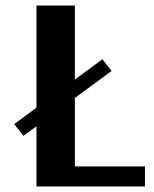

<svg xmlns="http://www.w3.org/2000/svg" viewBox="-20 -670 554 690"><path d="M111 0V-216L64 -182L31 -224L111 -283V-650H249V-384L348 -457L381 -415L249 -318V-72H501V0Z"/></svg>

Font: Arsenal
Style: Bold
Weight: 700
Designer: Andrij Shevchenko
Foundry: Stairsfor
Version: Version 2.001;PS 002.001;hotconv 1.0.88;makeotf.lib2.5.64775